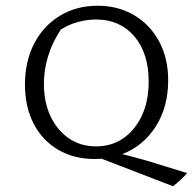

<svg xmlns="http://www.w3.org/2000/svg" viewBox="-20 -548 681 669"><path d="M309 6Q238 6 183 -26Q128 -58 97.5 -116.5Q67 -175 67 -254Q67 -334 99 -396Q131 -458 188.5 -493Q246 -528 320 -528Q392 -528 447.5 -495Q503 -462 534.5 -403.5Q566 -345 566 -268Q566 -175 522.5 -107Q479 -39 406 -11Q426 -6 447 -0.5Q468 5 495 13L632 55Q622 67 610 78Q598 89 583 101L334 5Q322 6 309 6ZM315 -38Q369 -38 410 -66.5Q451 -95 474.5 -145.5Q498 -196 498 -264Q498 -363 448 -421.5Q398 -480 315 -480Q284 -480 252 -471.5Q220 -463 192 -445Q162 -400 147.5 -352Q133 -304 133 -256Q133 -191 156.5 -142Q180 -93 220.5 -65.5Q261 -38 315 -38Z"/></svg>

Font: Piazzolla SC Light
Style: Regular
Weight: 300
Designer: Juan Pablo del Peral
Foundry: Huerta Tipografica
Version: Version 1.330